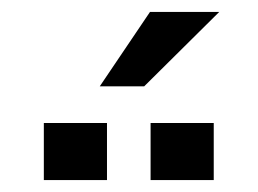

<svg xmlns="http://www.w3.org/2000/svg" viewBox="-20 -902 436 325"><path d="M161.1 -597.2H54.2V-693.8H161.1ZM341.8 -597.2H234.9V-693.8H341.8ZM233.9 -881.8H351.1L224.1 -755.9H148.9Z"/></svg>

Font: LT Superior Med
Style: Regular
Weight: 500
Designer: Daniel Lyons
Foundry: LyonsType
Version: Version 1.000